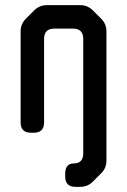

<svg xmlns="http://www.w3.org/2000/svg" viewBox="-20 -505 493 745"><path d="M233 180Q233 220 273 220H291Q320 220 340 200L373 167Q393 147 393 118V-383Q393 -412 373 -432L341 -464Q320 -485 292 -485H162Q133 -485 113 -465L80 -432Q60 -412 60 -383V-30Q60 10 100 10H111Q151 10 151 -30V-354Q151 -394 191 -394H263Q303 -394 303 -354V89Q303 129 267 129Q233 129 233 169Z"/></svg>

Font: WDXL Lubrifont TC
Style: Regular
Weight: 400
Designer: [WDXL Lubrifont] Copyright 2020-2022 (c) NightFurySL2001, Skr-ZERO; [ZCOOL QingKe HuangYou] Copyright 2018-2022 (c) The 
Version: Version 2.001;hotconv 1.1.1;makeotfexe 2.6.0